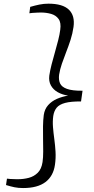

<svg xmlns="http://www.w3.org/2000/svg" viewBox="-20 -856 500 1020"><path d="M237.5 -836.5Q313 -836.5 346 -804.5Q379 -772.5 370.5 -712.5Q365.5 -677.5 354.8 -644.2Q344 -611 331.5 -579.2Q319 -547.5 308.8 -517.5Q298.5 -487.5 294 -459Q290.5 -432.5 299 -413.2Q307.5 -394 335.8 -383.8Q364 -373.5 418.5 -374L410.5 -317Q356.5 -317.5 325.8 -309.2Q295 -301 281 -283.8Q267 -266.5 263 -240Q259 -211.5 261.5 -180.8Q264 -150 268.5 -117.2Q273 -84.5 275 -50.2Q277 -16 272 19Q263.5 79.5 221.5 111.2Q179.5 143 102.5 143Q77.5 143 57 138.8Q36.5 134.5 12 127L17 93Q20.5 94 33.8 94.8Q47 95.5 60.5 95.8Q74 96 77 96Q105 96 132.8 88.8Q160.5 81.5 180.5 61.8Q200.5 42 206 5Q209.5 -19.5 209.5 -51.2Q209.5 -83 208.8 -117.5Q208 -152 208.5 -185Q209 -218 212.5 -245Q217 -276.5 235.8 -297.5Q254.5 -318.5 282.5 -330.8Q310.5 -343 342 -348Q311.5 -352.5 287.2 -366Q263 -379.5 250.5 -402Q238 -424.5 242 -455Q246 -482 254.2 -514Q262.5 -546 272 -579Q281.5 -612 289.2 -642.5Q297 -673 300 -697.5Q305.5 -735.5 291.2 -755.2Q277 -775 251.5 -782.2Q226 -789.5 197.5 -789.5Q193 -789.5 179.5 -789Q166 -788.5 153 -787.5Q140 -786.5 136 -785.5L140.5 -819.5Q166.5 -827 189.8 -831.8Q213 -836.5 237.5 -836.5Z"/></svg>

Font: Merriweather 60pt Light
Style: Italic
Weight: 300
Italic angle: -7.8°
Version: Version 2.101